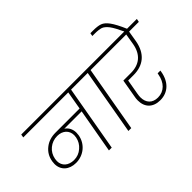

<svg xmlns="http://www.w3.org/2000/svg" viewBox="-128 -1451 1940 1940"><g transform="rotate(-45 842.5 -480.5)"><path d="M670 -705 636 -509H292C232 -509 181 -493 140 -460C98 -427 72 -383 63 -327C61 -315 60 -303 60 -292C60 -204 124 -145 223 -145C330 -145 420 -218 438 -324C440 -336 441 -348 441 -359C441 -411 418 -451 382 -474H630L546 0H586L710 -705H861L867 -740H33L27 -705ZM98 -295C98 -305 99 -315 101 -325C109 -369 130 -405 163 -432C196 -459 235 -473 280 -473C356 -473 407 -426 407 -357C407 -347 406 -337 404 -327C396 -286 376 -251 343 -223C310 -194 272 -180 229 -180C149 -180 98 -226 98 -295Z M797 -705H948L824 0H865L989 -705H1140L1146 -740H803Z M1077 -705H1498L1478 -585C1455 -458 1376 -396 1256 -396H1148L1115 -206C1111 -187 1109 -169 1109 -151C1109 -52 1169 9 1273 9C1385 9 1462 -67 1482 -190L1484 -203H1445L1442 -189C1425 -90 1363 -27 1275 -27C1195 -27 1150 -76 1150 -155C1150 -168 1152 -184 1155 -203L1183 -362H1260C1401 -362 1492 -437 1519 -585L1539 -705H1678L1685 -740H1083Z M1281 -936C1320 -936 1349 -932 1370 -925C1391 -917 1412 -899 1433 -872C1454 -844 1478 -799 1507 -737H1546C1515 -810 1487 -862 1463 -895C1439 -928 1415 -948 1390 -957C1365 -966 1331 -970 1286 -970H1251L1245 -936Z"/></g></svg>

Font: Momo Neue ExtLt
Style: Italic
Weight: 200
Italic angle: -10°
Designer: Ninad Kale (Devanagari), Jonny Pinhorn (Latin)
Foundry: Indian Type Foundry
Version: 4.004